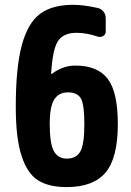

<svg xmlns="http://www.w3.org/2000/svg" viewBox="-20 -760 540 790"><path d="M254.9 -107.4Q293.9 -107.4 310.5 -136.7Q327.1 -166 327.1 -250Q327.1 -329.1 313 -354.5Q298.8 -379.9 259.8 -379.9Q221.7 -379.9 203.1 -350.6Q184.6 -321.3 184.6 -250Q184.6 -168.9 201.7 -138.2Q218.8 -107.4 254.9 -107.4ZM290 -490.2Q381.8 -490.2 423.3 -435.5Q464.8 -380.9 464.8 -250Q464.8 -109.4 414.1 -49.8Q363.3 9.8 254.9 9.8Q179.7 9.8 135.7 -18.6Q91.8 -46.9 68.4 -119.6Q44.9 -192.4 44.9 -320.3Q44.9 -482.4 69.8 -574.2Q94.7 -666 145 -703.1Q195.3 -740.2 280.3 -740.2Q323.2 -740.2 380.9 -727.5Q395.5 -724.6 405.3 -712.9Q415 -701.2 415 -684.6V-629.9Q415 -618.2 404.3 -611.8Q393.6 -605.5 381.8 -609.4Q336.9 -625 294.9 -625Q241.2 -625 218.8 -591.3Q196.3 -557.6 190.4 -457Q190.4 -455.1 191.4 -455.1Q192.4 -455.1 193.4 -456.1Q238.3 -490.2 290 -490.2Z"/></svg>

Font: Rounded-L Mgen+ 1m bold
Style: Bold
Weight: 700
Designer: [Source Han Sans]
Ryoko NISHIZUKA  (kana & ideographs); Paul D. Hunt (Latin, Greek & Cyrillic); Wenlong ZHANG  (bopomofo
Version: Version 1.059.20150602